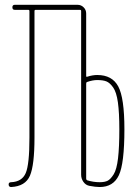

<svg xmlns="http://www.w3.org/2000/svg" viewBox="-20 -750 540 780"><path d="M330.1 -410.2V-24.4Q330.1 -19.5 334 -17.6Q359.4 -9.8 384.8 -9.8Q406.2 -9.8 418 -16.1Q429.7 -22.5 441.9 -42Q454.1 -61.5 459.5 -106.9Q464.8 -152.3 464.8 -224.6Q464.8 -292 459 -334Q453.1 -376 439.5 -395Q425.8 -414.1 412.1 -419.4Q398.4 -424.8 375 -424.8Q356.4 -424.8 334 -417Q330.1 -416 330.1 -410.2ZM25.4 9.8Q15.6 9.8 15.1 0Q14.6 -9.8 25.4 -9.8Q69.3 -11.7 84.5 -46.9Q99.6 -82 99.6 -190.4V-705.1Q99.6 -710 94.7 -710H40Q30.3 -710 30.3 -720.2Q30.3 -730.5 40 -730.5H294.9Q309.6 -730.5 319.8 -720.2Q330.1 -710 330.1 -695.3V-441.4Q330.1 -436.5 335 -438.5Q356.4 -445.3 375 -445.3Q435.5 -445.3 460.4 -398.9Q485.4 -352.5 485.4 -224.6Q485.4 -85.9 462.9 -38.1Q440.4 9.8 384.8 9.8Q368.2 9.8 342.8 4.9Q328.1 2 318.8 -11.2Q309.6 -24.4 309.6 -40V-705.1Q309.6 -710 304.7 -710H125Q120.1 -710 120.1 -705.1V-190.4Q120.1 -79.1 101.6 -36.1Q83 6.8 25.4 9.8Z"/></svg>

Font: Rounded Mgen+ 1m thin
Style: Regular
Weight: 100
Designer: [Source Han Sans]
Ryoko NISHIZUKA  (kana & ideographs); Paul D. Hunt (Latin, Greek & Cyrillic); Wenlong ZHANG  (bopomofo
Version: Version 1.059.20150602